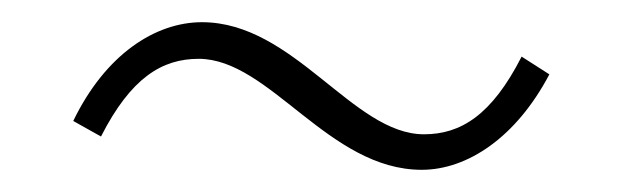

<svg xmlns="http://www.w3.org/2000/svg" viewBox="-20 -450 561 173"><path d="M360 -297C401 -297 445 -326 475 -383L450 -399C423 -346 395 -329 362 -329C298 -329 245 -430 162 -430C120 -430 75 -401 46 -341L71 -327C98 -380 126 -397 159 -397C223 -397 276 -297 360 -297Z"/></svg>

Font: Noto Sans JP Thin
Style: Regular
Weight: 100
Designer: Ryoko NISHIZUKA 西塚涼子 (kana, bopomofo & ideographs); Paul D. Hunt (Latin, Greek & Cyrillic); Sandoll Communications 산돌커뮤니
Foundry: Adobe
Version: Version 2.004;hotconv 1.0.118;makeotfexe 2.5.65603